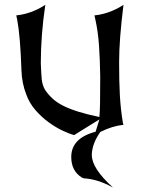

<svg xmlns="http://www.w3.org/2000/svg" viewBox="-20 -572 616 813"><path d="M48.8 -506.8Q69.3 -508.8 88.1 -513.9Q106.9 -519 122.8 -525.6Q138.7 -532.2 151.1 -539.1Q163.6 -545.9 171.9 -551.8Q152.8 -423.3 152.8 -304.2Q153.8 -283.2 154.5 -266.6Q155.3 -250 156.7 -236.6Q158.2 -223.1 161.6 -212.2Q165 -201.2 170.9 -191.4Q185.1 -170.4 203.4 -153.8Q221.7 -137.2 248.5 -123.8Q275.4 -110.4 312.3 -98.9Q349.1 -87.4 400.4 -76.7H400.9Q402.8 -94.7 403.6 -134Q404.3 -173.3 404.3 -234.9V-252Q403.3 -320.3 399.2 -379.6Q395 -439 383.8 -489.3L379.9 -506.8Q400.4 -508.8 419.2 -513.9Q438 -519 453.9 -525.6Q469.7 -532.2 482.2 -539.1Q494.6 -545.9 502.9 -551.8Q493.7 -478 489 -417.7Q484.4 -357.4 484.4 -308.6Q484.4 -268.6 485.1 -234.4Q485.8 -200.2 487.5 -169.2Q489.3 -138.2 492.4 -109.4Q495.6 -80.6 500.5 -51.3L502.9 -43.5Q455.1 -38.6 404.8 -13.2Q369.6 36.6 368.7 84Q368.7 141.1 458 221.7L454.6 220.2Q393.6 186.5 335 183.1L328.1 180.7Q281.7 152.8 281.7 92.8Q281.7 12.7 384.8 -14.2L400.9 -66.4L293.9 0Q273.4 -5.4 244.1 -19.3Q214.8 -33.2 185.1 -54.9Q155.3 -76.7 129.9 -106Q104.5 -135.3 91.3 -171.9Q82 -195.3 76.9 -220.7Q71.8 -246.1 70.8 -274.4Q68.4 -345.7 64 -399.2Q59.6 -452.6 52.7 -489.3Z"/></svg>

Font: MedievalSharp
Style: Regular
Weight: 500
Version: Version 1.0